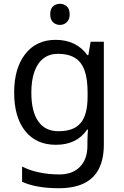

<svg xmlns="http://www.w3.org/2000/svg" viewBox="-20 -757 655 1017"><path d="M275 -546Q328 -546 370.5 -526Q413 -506 443 -465H448L460 -536H530V9Q530 85 504 136.5Q478 188 425 214Q372 240 290 240Q232 240 183.5 231.5Q135 223 97 206V125Q135 145 186 156Q237 167 295 167Q364 167 403.5 126.5Q443 86 443 16V-5Q443 -17 444 -39.5Q445 -62 446 -71H442Q414 -30 372.5 -10Q331 10 276 10Q172 10 113.5 -63Q55 -136 55 -267Q55 -395 113.5 -470.5Q172 -546 275 -546ZM287 -472Q242 -472 210.5 -448Q179 -424 162.5 -378Q146 -332 146 -266Q146 -167 182.5 -114.5Q219 -62 289 -62Q330 -62 359 -72.5Q388 -83 407 -105.5Q426 -128 435 -163Q444 -198 444 -246V-267Q444 -340 427.5 -385Q411 -430 376 -451Q341 -472 287 -472ZM298 -737Q318 -737 333.5 -723.5Q349 -710 349 -681Q349 -653 333.5 -639Q318 -625 298 -625Q276 -625 261 -639Q246 -653 246 -681Q246 -710 261 -723.5Q276 -737 298 -737Z"/></svg>

Font: ukorean15
Style: Book
Weight: 400
Designer: Jelle Bosma - Monotype Design Team
Foundry: Monotype Imaging Inc.
Version: Version 2.003